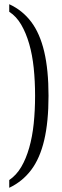

<svg xmlns="http://www.w3.org/2000/svg" viewBox="-20 -772 295 914"><path d="M24 122V85Q58 62 81 23Q104 -16 119 -68.5Q134 -121 140.5 -183.5Q147 -246 147 -316Q147 -386 140.5 -448.5Q134 -511 119 -563Q104 -615 81 -654.5Q58 -694 24 -716V-752Q87 -723 128.5 -668Q170 -613 190.5 -526Q211 -439 211 -316Q211 -192 190.5 -105Q170 -18 128.5 37Q87 92 24 122Z"/></svg>

Font: Noto Serif Khmer ExtraCondensed Light
Style: Regular
Weight: 300
Width: 2
Designer: Danh Hong and the Monotype Design Team
Foundry: Monotype Imaging Inc.
Version: Version 2.004